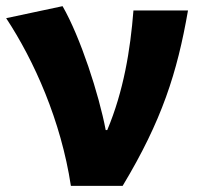

<svg xmlns="http://www.w3.org/2000/svg" viewBox="-23 -603 648 623"><path d="M207 0H375C502 -211 552 -367 587 -569H410C400 -441 378 -307 325 -181H320C298 -297 238 -482 180 -583L-3 -544C88 -406 175 -211 207 0Z"/></svg>

Font: Noto Sans CJK KR Black
Style: Regular
Weight: 900
Designer: Ryoko NISHIZUKA (kana & ideographs); Paul D. Hunt (Latin, Greek & Cyrillic); Wenlong ZHANG (bopomofo); Sandoll Communica
Foundry: Adobe Systems Incorporated
Version: Version 1.004;PS 1.004;hotconv 1.0.82;makeotf.lib2.5.63406